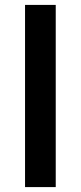

<svg xmlns="http://www.w3.org/2000/svg" viewBox="-20 -762 329 782"><path d="M82 0H207V-742H82Z"/></svg>

Font: Chess Sans SemiBold
Style: Regular
Weight: 600
Designer: Wolf Bōese
Foundry: Wolf Bōese
Version: Version 7.223;Glyphs 3.3 (3306)